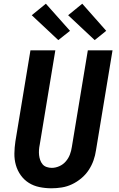

<svg xmlns="http://www.w3.org/2000/svg" viewBox="-20 -1006 640 1034"><path d="M257 8Q224 8 192.5 1.5Q161 -5 135.5 -21Q110 -37 92 -62Q74 -87 65.5 -117Q57 -147 57.5 -179.5Q58 -212 63 -245L144 -735H278L194 -227Q191 -213 190 -198.5Q189 -184 190.5 -170.5Q192 -157 196.5 -144Q201 -131 209.5 -121Q218 -111 231.5 -106.5Q245 -102 259 -102Q279 -102 299.5 -111Q320 -120 334.5 -137Q349 -154 356.5 -174Q364 -194 367 -215L453 -735H586L497 -197Q493 -169 483.5 -142Q474 -115 457.5 -90Q441 -65 417.5 -45.5Q394 -26 367.5 -13.5Q341 -1 313 3.5Q285 8 257 8ZM490 -790 347 -924 423 -986 552 -840ZM294 -790 151 -924 227 -986 357 -840Z"/></svg>

Font: Iosevka SS04 XBd Ex
Style: Italic
Weight: 800
Width: 7
Italic angle: -9°
Monospace: yes
Designer: Belleve Invis
Foundry: Belleve Invis
Version: Version 19.0.0; ttfautohint (v1.8.4)